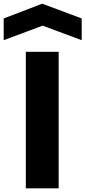

<svg xmlns="http://www.w3.org/2000/svg" viewBox="-63 -1021 463 1041"><path d="M77 -740H255V0H77ZM-43 -921 166 -1001 380 -921V-803L168 -882L-43 -803Z"/></svg>

Font: Encode Sans Wide
Style: Bold
Weight: 700
Designer: Pablo Impallari, Andres Torresi
Foundry: Pablo Impallari, Andres Torresi
Version: Version 1.000; ttfautohint (v1.00) -l 8 -r 50 -G 200 -x 14 -